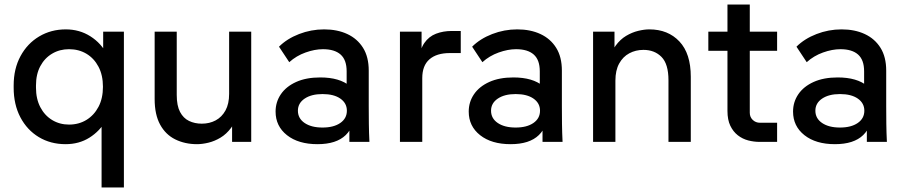

<svg xmlns="http://www.w3.org/2000/svg" viewBox="-20 -623 3977 843"><path d="M426 200V-118L446 -95Q418 -47 372.5 -18.5Q327 10 268 10Q202 10 150.5 -21Q99 -52 69.5 -108Q40 -164 40 -238V-248Q40 -321 70 -376.5Q100 -432 152 -463Q204 -494 269 -494Q329 -494 377 -463.5Q425 -433 451 -382L433 -361V-484H524V200ZM283 -76Q326 -76 359.5 -96.5Q393 -117 412.5 -154Q432 -191 432 -242Q432 -293 412.5 -330Q393 -367 359.5 -387Q326 -407 283 -407Q242 -407 209 -387.5Q176 -368 157 -332.5Q138 -297 138 -248V-238Q138 -189 157 -152.5Q176 -116 209 -96Q242 -76 283 -76Z M845 10Q792 10 749.5 -11Q707 -32 683 -76Q659 -120 659 -188V-484H756V-206Q756 -159 770.5 -131.5Q785 -104 810 -92Q835 -80 866 -80Q900 -80 927 -94.5Q954 -109 970 -138Q986 -167 986 -211V-484H1083V0H999V-132H1026Q1016 -90 995 -62Q974 -34 948 -18.5Q922 -3 895 3.5Q868 10 845 10Z M1514 0V-173L1502 -207V-310Q1502 -360 1475.5 -383.5Q1449 -407 1398 -407Q1362 -407 1321.5 -392.5Q1281 -378 1250 -350L1205 -418Q1240 -453 1293 -473.5Q1346 -494 1403 -494Q1461 -494 1505 -473.5Q1549 -453 1574 -413Q1599 -373 1599 -313V-157Q1599 -118 1599.5 -79Q1600 -40 1602 0ZM1374 10Q1290 10 1240 -29.5Q1190 -69 1190 -133Q1190 -175 1213 -209Q1236 -243 1280 -263Q1324 -283 1386 -283Q1471 -283 1516.5 -245Q1562 -207 1562 -144H1539Q1539 -70 1498 -30Q1457 10 1374 10ZM1396 -63Q1445 -63 1474 -83Q1503 -103 1503 -137Q1503 -170 1474.5 -190Q1446 -210 1396 -210Q1347 -210 1317.5 -190Q1288 -170 1288 -137Q1288 -103 1317.5 -83Q1347 -63 1396 -63Z M1736 0V-484H1831V-352L1818 -353Q1823 -405 1843 -434Q1863 -463 1894.5 -475Q1926 -487 1963 -487H2003V-390H1955Q1897 -390 1865.5 -362.5Q1834 -335 1834 -280V0Z M2362 0V-173L2350 -207V-310Q2350 -360 2323.5 -383.5Q2297 -407 2246 -407Q2210 -407 2169.5 -392.5Q2129 -378 2098 -350L2053 -418Q2088 -453 2141 -473.5Q2194 -494 2251 -494Q2309 -494 2353 -473.5Q2397 -453 2422 -413Q2447 -373 2447 -313V-157Q2447 -118 2447.5 -79Q2448 -40 2450 0ZM2222 10Q2138 10 2088 -29.5Q2038 -69 2038 -133Q2038 -175 2061 -209Q2084 -243 2128 -263Q2172 -283 2234 -283Q2319 -283 2364.5 -245Q2410 -207 2410 -144H2387Q2387 -70 2346 -30Q2305 10 2222 10ZM2244 -63Q2293 -63 2322 -83Q2351 -103 2351 -137Q2351 -170 2322.5 -190Q2294 -210 2244 -210Q2195 -210 2165.5 -190Q2136 -170 2136 -137Q2136 -103 2165.5 -83Q2195 -63 2244 -63Z M2584 0V-484H2678V-352H2652Q2663 -395 2683 -422.5Q2703 -450 2729 -465.5Q2755 -481 2782 -487.5Q2809 -494 2831 -494Q2913 -494 2963 -441Q3013 -388 3013 -286V0H2915V-271Q2915 -342 2884.5 -373Q2854 -404 2805 -404Q2771 -404 2743 -389Q2715 -374 2698.5 -344Q2682 -314 2682 -269V0Z M3316 0Q3290 0 3265 -6.5Q3240 -13 3219.5 -29Q3199 -45 3186.5 -71Q3174 -97 3174 -136V-603H3272V-128Q3272 -109 3285 -96.5Q3298 -84 3317 -84H3392V0ZM3090 -400V-484H3392V-400Z M3786 0V-173L3774 -207V-310Q3774 -360 3747.5 -383.5Q3721 -407 3670 -407Q3634 -407 3593.5 -392.5Q3553 -378 3522 -350L3477 -418Q3512 -453 3565 -473.5Q3618 -494 3675 -494Q3733 -494 3777 -473.5Q3821 -453 3846 -413Q3871 -373 3871 -313V-157Q3871 -118 3871.5 -79Q3872 -40 3874 0ZM3646 10Q3562 10 3512 -29.5Q3462 -69 3462 -133Q3462 -175 3485 -209Q3508 -243 3552 -263Q3596 -283 3658 -283Q3743 -283 3788.5 -245Q3834 -207 3834 -144H3811Q3811 -70 3770 -30Q3729 10 3646 10ZM3668 -63Q3717 -63 3746 -83Q3775 -103 3775 -137Q3775 -170 3746.5 -190Q3718 -210 3668 -210Q3619 -210 3589.5 -190Q3560 -170 3560 -137Q3560 -103 3589.5 -83Q3619 -63 3668 -63Z"/></svg>

Font: SUSE Thin Medium
Style: Regular
Weight: 500
Version: Version 1.000